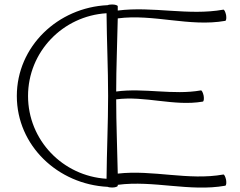

<svg xmlns="http://www.w3.org/2000/svg" viewBox="-20 -828 1069 856"><path d="M984 0C989 -1 990 -13 988 -26C985 -40 980 -50 976 -50C820 -22 661 -72 505 -54C503 -164 498 -274 498 -385C626 -402 756 -353 884 -375C889 -376 890 -388 888 -401C885 -415 880 -425 876 -425C751 -403 623 -437 498 -420C498 -529 503 -637 505 -746C664 -767 825 -707 984 -735C989 -736 990 -748 988 -761C985 -775 980 -785 976 -785C820 -757 661 -801 505 -781C505 -788 505 -794 505 -800C505 -804 494 -808 480 -808C472 -808 464 -807 460 -805C238 -795 55 -621 55 -400C55 -179 238 -6 460 5C464 7 472 8 480 8C494 8 505 4 505 0V-4C664 -25 826 28 984 0ZM105 -400C105 -597 260 -757 455 -769C456 -646 462 -523 462 -400C462 -277 456 -154 455 -31C260 -43 105 -203 105 -400Z"/></svg>

Font: Nupuram Thin
Style: Regular
Weight: 100
Designer: Santhosh Thottingal (santhosh.thottingal@gmail.com)
Foundry: SMC
Version: Version 1.000